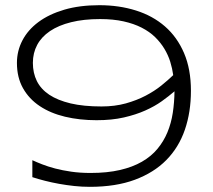

<svg xmlns="http://www.w3.org/2000/svg" viewBox="-20 -703 817 736"><path d="M327.1 -40Q391.1 -40 439.7 -51.3Q488.3 -62.5 523.9 -83Q559.6 -103.5 583.5 -132.3Q607.4 -161.1 621.8 -195.8Q636.2 -230.5 642.3 -270.3Q648.4 -310.1 648.9 -353Q627.4 -334.5 600.1 -314.9Q572.8 -295.4 536.6 -279.3Q500.5 -263.2 454.6 -252.7Q408.7 -242.2 350.1 -242.2Q285.2 -242.2 229.2 -255.6Q173.3 -269 132.3 -296.4Q91.3 -323.7 68.1 -365Q44.9 -406.2 44.9 -461.9Q44.9 -507.8 65.9 -548.1Q86.9 -588.4 127.2 -618.4Q167.5 -648.4 226.3 -665.8Q285.2 -683.1 360.8 -683.1Q436.5 -683.1 501 -662.8Q565.4 -642.6 612.3 -601.8Q659.2 -561 685.5 -499.5Q711.9 -438 711.9 -355Q711.9 -273.4 688.7 -205.8Q665.5 -138.2 617.7 -89.6Q569.8 -41 496.8 -13.9Q423.8 13.2 324.2 13.2Q293.9 13.2 264.4 10Q234.9 6.8 206.5 1.7Q178.2 -3.4 152.3 -10Q126.5 -16.6 104 -23.9V-88.9Q120.1 -81.5 141.8 -73Q163.6 -64.5 191.4 -57.1Q219.2 -49.8 253.2 -44.9Q287.1 -40 327.1 -40ZM369.1 -294.9Q419.9 -294.9 462.2 -306.6Q504.4 -318.4 538.3 -336.2Q572.3 -354 598.6 -375.2Q625 -396.5 644 -415Q640.6 -440.4 632.6 -466.3Q624.5 -492.2 610.1 -516.1Q595.7 -540 574.5 -560.8Q553.2 -581.5 523.2 -596.9Q493.2 -612.3 453.6 -621.1Q414.1 -629.9 363.8 -629.9Q300.8 -629.9 252.7 -617.9Q204.6 -606 171.9 -584Q139.2 -562 122.6 -531Q106 -500 106 -461.9Q106 -423.3 121.3 -392.3Q136.7 -361.3 168.9 -339.8Q201.2 -318.4 250.7 -306.6Q300.3 -294.9 369.1 -294.9Z"/></svg>

Font: Syncopate
Style: Regular
Weight: 300
Width: 7
Designer: Astigmatic (AOETI)
Foundry: Astigmatic (AOETI)
Version: Version 001.000